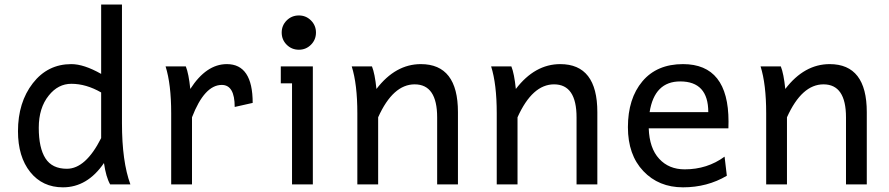

<svg xmlns="http://www.w3.org/2000/svg" viewBox="-20 -801 3861 834"><path d="M270.5 -67.9Q352.1 -67.9 419.4 -201.2V-399.4Q354 -437 290 -437Q232.4 -437 191.9 -386.2Q148.4 -332.5 148.4 -246.1Q148.4 -158.2 177.5 -113Q206.5 -67.9 270.5 -67.9ZM253.4 12.7Q164.6 12.7 111.3 -53.7Q58.1 -120.1 58.1 -231Q58.1 -356.4 122.6 -439.5Q187 -522.5 290 -522.5Q344.2 -522.5 419.4 -480V-781.2H509.8V-266.1Q509.8 -99.1 546.4 0H458.5Q440.4 -31.7 431.6 -92.8Q359.4 12.7 253.4 12.7Z M814 0H723.6V-309.1Q723.6 -435.5 699.2 -512.7H787.1Q799.8 -481 806.6 -414.6Q876 -522.5 965.3 -522.5Q1077.6 -522.5 1077.6 -354L999.5 -336.4Q999.5 -432.1 943.4 -432.1Q868.2 -432.1 814 -291.5Z M1278.3 -585Q1247.1 -585 1225.3 -606.7Q1203.6 -628.4 1203.6 -659.7Q1203.6 -690.4 1225.3 -712.2Q1247.1 -733.9 1278.3 -733.9Q1309.1 -733.9 1330.8 -712.2Q1352.5 -690.4 1352.5 -659.7Q1352.5 -628.4 1330.8 -606.7Q1309.1 -585 1278.3 -585ZM1338.9 0H1248.5V-439H1199.7V-512.7H1338.9Z M1969.2 0H1878.9V-291Q1878.9 -434.6 1781.2 -434.6Q1687 -434.6 1622.6 -291.5V0H1532.2V-309.1Q1532.2 -435.5 1507.8 -512.7H1595.7Q1608.4 -481 1615.2 -414.6Q1697.8 -522.5 1808.1 -522.5Q1969.2 -522.5 1969.2 -314Z M2574.7 0H2484.4V-291Q2484.4 -434.6 2386.7 -434.6Q2292.5 -434.6 2228 -291.5V0H2137.7V-309.1Q2137.7 -435.5 2113.3 -512.7H2201.2Q2213.9 -481 2220.7 -414.6Q2303.2 -522.5 2413.6 -522.5Q2574.7 -522.5 2574.7 -314Z M2946.8 12.7Q2841.3 12.7 2774.4 -57.9Q2707.5 -128.4 2707.5 -248.5Q2707.5 -373 2770.5 -447.8Q2833.5 -522.5 2946.8 -522.5Q3144.5 -522.5 3144.5 -272.9Q3144.5 -250.5 3144 -243.7H2797.9Q2800.8 -157.2 2843.3 -111.3Q2885.3 -65.4 2954.1 -65.4Q3052.2 -65.4 3127.4 -120.6L3137.2 -37.6Q3052.2 12.7 2946.8 12.7ZM3056.6 -314Q3056.6 -447.3 2934.6 -447.3Q2822.8 -447.3 2801.8 -314Z M3745.1 0H3654.8V-291Q3654.8 -434.6 3557.1 -434.6Q3462.9 -434.6 3398.4 -291.5V0H3308.1V-309.1Q3308.1 -435.5 3283.7 -512.7H3371.6Q3384.3 -481 3391.1 -414.6Q3473.6 -522.5 3584 -522.5Q3745.1 -522.5 3745.1 -314Z"/></svg>

Font: Cadman
Style: Regular
Weight: 400
Designer: Paul James MIller
Foundry: High-Logic / Made with FontCreator
Version: Version 2.114;March 28, 2021;FontCreator 13.0.0.2683 64-bit